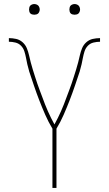

<svg xmlns="http://www.w3.org/2000/svg" viewBox="-20 -932 540 952"><path d="M240 0V-294Q220 -327 204.5 -362.5Q189 -398 175 -434Q161 -470 148.5 -507Q136 -544 124 -580V-581Q119 -597 115.5 -613Q112 -629 109 -645Q106 -661 101 -677Q96 -693 84.5 -705Q73 -717 56.5 -721Q40 -725 24 -725V-743Q42 -743 60 -739Q78 -735 92 -722.5Q106 -710 113 -693Q120 -676 124 -658Q128 -640 132.5 -622.5Q137 -605 142.5 -587.5Q148 -570 153.5 -552.5Q159 -535 165 -517.5Q171 -500 177.5 -483Q184 -466 190.5 -448.5Q197 -431 203.5 -414Q210 -397 217.5 -380.5Q225 -364 233 -347.5Q241 -331 250 -315Q259 -331 267 -347.5Q275 -364 282.5 -380.5Q290 -397 296.5 -414Q303 -431 309.5 -448.5Q316 -466 322.5 -483Q329 -500 335 -517.5Q341 -535 346.5 -552.5Q352 -570 357.5 -587.5Q363 -605 367.5 -622.5Q372 -640 376 -658Q380 -676 387 -693Q394 -710 408 -722.5Q422 -735 440 -739Q458 -743 476 -743V-725Q460 -725 443.5 -721Q427 -717 415.5 -705Q404 -693 399 -677Q394 -661 391 -645Q388 -629 384.5 -613Q381 -597 376 -581V-580Q364 -544 351.5 -507Q339 -470 325 -434Q311 -398 295.5 -362.5Q280 -327 260 -294V0ZM350 -859Q345 -859 339.5 -860.5Q334 -862 330.5 -865.5Q327 -869 325.5 -874.5Q324 -880 324 -885Q324 -890 325.5 -895.5Q327 -901 330.5 -904.5Q334 -908 339.5 -910Q345 -912 350 -912Q355 -912 360.5 -910Q366 -908 369.5 -904.5Q373 -901 375 -895.5Q377 -890 377 -885Q377 -880 375 -874.5Q373 -869 369.5 -865.5Q366 -862 360.5 -860.5Q355 -859 350 -859ZM150 -859Q145 -859 139.5 -860.5Q134 -862 130.5 -865.5Q127 -869 125.5 -874.5Q124 -880 124 -885Q124 -890 125.5 -895.5Q127 -901 130.5 -904.5Q134 -908 139.5 -910Q145 -912 150 -912Q155 -912 160.5 -910Q166 -908 169.5 -904.5Q173 -901 175 -895.5Q177 -890 177 -885Q177 -880 175 -874.5Q173 -869 169.5 -865.5Q166 -862 160.5 -860.5Q155 -859 150 -859Z"/></svg>

Font: Iosevka Term Curly Thin
Style: Regular
Weight: 100
Designer: Belleve Invis
Foundry: Belleve Invis
Version: Version 32.3.0